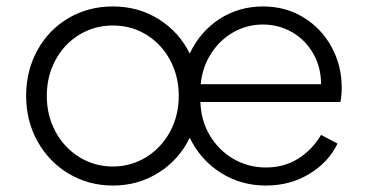

<svg xmlns="http://www.w3.org/2000/svg" viewBox="-20 -563 1139 595"><path d="M61 -266Q61 -344 96 -407.5Q131 -471 192.5 -507Q254 -543 330 -543Q409 -543 472 -503.5Q535 -464 568 -397Q600 -465 660 -504Q720 -543 795 -543Q866 -543 921.5 -508.5Q977 -474 1008 -416.5Q1039 -359 1039 -291Q1039 -268 1035 -247H601Q603 -188 631 -142Q659 -96 704.5 -70Q750 -44 804 -44Q860 -44 903.5 -71Q947 -98 975 -145L1026 -118Q998 -60 938.5 -24Q879 12 804 12Q726 12 663.5 -28Q601 -68 568 -136Q535 -68 471.5 -28Q408 12 330 12Q255 12 193.5 -24.5Q132 -61 96.5 -124.5Q61 -188 61 -266ZM330 -47Q386 -47 433 -76Q480 -105 507 -155Q534 -205 534 -266Q534 -327 507 -377Q480 -427 433.5 -455.5Q387 -484 330 -484Q273 -484 226 -455.5Q179 -427 152 -377Q125 -327 125 -266Q125 -205 152 -155Q179 -105 226 -76Q273 -47 330 -47ZM975 -302Q975 -354 951 -396.5Q927 -439 885.5 -463Q844 -487 795 -487Q746 -487 704 -463.5Q662 -440 634.5 -397.5Q607 -355 602 -302Z"/></svg>

Font: BLUETTI 2.0 Extralight
Style: Roman
Weight: 200
Designer: Stijn de Vries
Foundry: tokotype
Version: Version 2.005;October 31, 2023;FontCreator 14.0.0.2814 64-bi